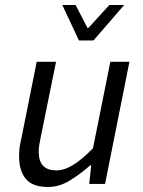

<svg xmlns="http://www.w3.org/2000/svg" viewBox="-20 -732 568 764"><path d="M398 0H335L343 -74H339Q299 -39 257.5 -13.5Q216 12 171 12Q109 12 82.5 -20.5Q56 -53 56 -109Q56 -126 57.5 -141Q59 -156 64 -176L126 -486H203L142 -186Q138 -166 136 -154Q134 -142 134 -129Q134 -92 151 -73Q168 -54 206 -54Q235 -54 270 -75Q305 -96 350 -142L419 -486H495ZM352 -571H294L228 -712H281L328 -621H332L415 -712H474Z"/></svg>

Font: mr_Source Sans Pro
Style: Italic
Weight: 400
Italic angle: -11°
Designer: Paul D. Hunt
Foundry: Adobe Systems Incorporated
Version: Version 1.036;July 10, 2024;FontCreator 11.5.0.2430 64-bit